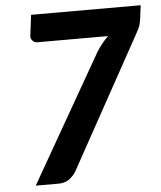

<svg xmlns="http://www.w3.org/2000/svg" viewBox="-52 -771 684 816"><g transform="rotate(-5 290.0 -362.5)"><path d="M578.5 -725 571.5 -668.5Q568 -643 560.5 -627.5Q553 -612 546.5 -601L239.5 -44.5Q228 -26 210 -13Q192 0 164 0H67.5L379 -544.5Q391 -563 403 -578Q415 -593 429 -606.5H126.5Q115 -606.5 106.8 -615.8Q98.5 -625 100 -636.5L111 -725Z"/></g></svg>

Font: Lato Heavy
Style: Italic
Weight: 800
Italic angle: -7°
Designer: Lukasz Dziedzic
Foundry: tyPoland Lukasz Dziedzic
Version: Version 2.007; 2014-02-27